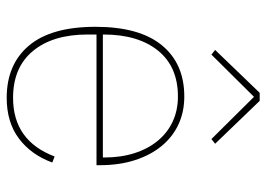

<svg xmlns="http://www.w3.org/2000/svg" viewBox="-131 -652 795 573"><g transform="rotate(90 266.5 -365.5)"><path d="M272 12Q172 12 116 -54.5Q60 -121 60 -253Q60 -384 115 -451Q170 -518 268 -518Q314 -518 351.5 -500.5Q389 -483 416 -450Q443 -417 458 -370.5Q473 -324 473 -266V-256H83V-229Q83 -126 132 -66.5Q181 -7 272 -7Q400 -7 447 -131L465 -124Q442 -61 393.5 -24.5Q345 12 272 12ZM268 -499Q179 -499 131 -439.5Q83 -380 83 -277V-275H450V-279Q450 -329 437 -369.5Q424 -410 400 -439Q376 -468 342.5 -483.5Q309 -499 268 -499ZM281 -743 409 -610 395 -599 269 -726 143 -599 129 -610 257 -743Z"/></g></svg>

Font: IBM Plex Sans Hebrew Thin
Style: Regular
Weight: 100
Designer: Mike Abbink, Paul van der Laan, Pieter van Rosmalen, Yanek Iontef
Foundry: Bold Monday
Version: Version 1.2